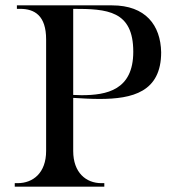

<svg xmlns="http://www.w3.org/2000/svg" viewBox="-20 -696 664 716"><path d="M581 -501C581 -353 474 -327 351 -327C319 -327 285 -329 253 -331V-133C253 -52 301 -13 358 -13H369V0H35V-13H46C103 -13 152 -51 152 -133V-549C152 -638 109 -663 55 -663H43V-676H398C523 -676 579 -602 581 -501ZM253 -663V-342C263 -342 274 -341 284 -341C378 -341 477 -360 477 -503C477 -657 379 -663 253 -663Z"/></svg>

Font: Open Baskerville 0.0.53
Style: Normal
Weight: 400
Designer: Isaac Moore, James Puckett, Rob Mientjes
Foundry: The Open Baskerville Project
Version: 0.0.53 (g939f078)